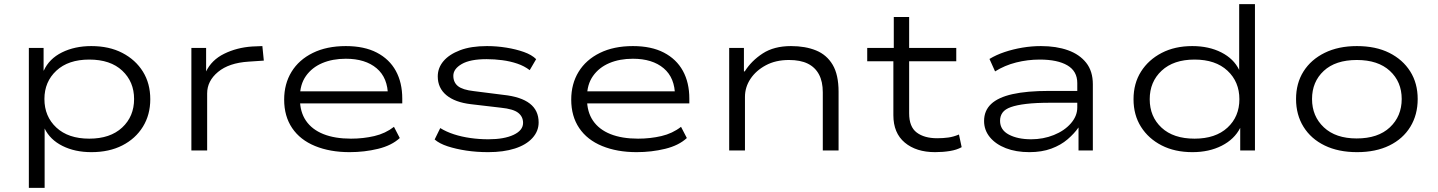

<svg xmlns="http://www.w3.org/2000/svg" viewBox="-20 -725 6929 925"><path d="M119 180V-494H190V-385H191Q217 -442 278.5 -472.5Q340 -503 420 -503Q506 -503 569.5 -470Q633 -437 668.5 -380Q704 -323 704 -247Q704 -172 668.5 -114.5Q633 -57 569.5 -24.5Q506 8 420 8Q341 8 281 -22Q221 -52 195 -106V180ZM410 -57Q511 -57 568.5 -110.5Q626 -164 626 -248Q626 -331 569 -384.5Q512 -438 410 -438Q309 -438 251.5 -384.5Q194 -331 194 -248Q194 -164 251.5 -110.5Q309 -57 410 -57Z M902 0V-494H973V-379H972Q999 -436 1060 -466Q1121 -496 1195 -501L1244 -503L1251 -433L1177 -428Q1083 -422 1030.5 -378.5Q978 -335 978 -275V0Z M1664 8Q1570 8 1498 -21.5Q1426 -51 1387.5 -108Q1349 -165 1349 -245Q1349 -321 1384.5 -379Q1420 -437 1487 -470Q1554 -503 1646 -503Q1735 -503 1795.5 -471.5Q1856 -440 1887 -383.5Q1918 -327 1918 -250V-227H1402V-285H1875L1849 -262Q1849 -350 1794.5 -396Q1740 -442 1646 -442Q1582 -442 1532.5 -421Q1483 -400 1454 -359Q1425 -318 1425 -258V-248Q1425 -186 1454 -143.5Q1483 -101 1538 -79Q1593 -57 1671 -57Q1730 -57 1783.5 -69.5Q1837 -82 1878 -114L1906 -60Q1867 -24 1801.5 -8Q1736 8 1664 8Z M2332 8Q2276 8 2226.5 0.5Q2177 -7 2137 -20Q2097 -33 2074 -53L2101 -108Q2130 -90 2167 -78Q2204 -66 2246.5 -60Q2289 -54 2333 -54Q2409 -54 2454.5 -75.5Q2500 -97 2500 -133Q2500 -163 2476.5 -181.5Q2453 -200 2394 -206L2249 -223Q2172 -232 2130.5 -266.5Q2089 -301 2089 -357Q2089 -398 2116.5 -430.5Q2144 -463 2196.5 -483Q2249 -503 2326 -503Q2373 -503 2419.5 -495.5Q2466 -488 2504 -474.5Q2542 -461 2563 -440L2532 -387Q2506 -407 2472 -418.5Q2438 -430 2400 -435Q2362 -440 2324 -440Q2245 -440 2204.5 -416.5Q2164 -393 2164 -360Q2164 -328 2186.5 -310Q2209 -292 2263 -286L2405 -268Q2490 -259 2532.5 -226Q2575 -193 2575 -135Q2575 -93 2545 -60Q2515 -27 2460.5 -9.5Q2406 8 2332 8Z M3047 8Q2953 8 2881 -21.5Q2809 -51 2770.5 -108Q2732 -165 2732 -245Q2732 -321 2767.5 -379Q2803 -437 2870 -470Q2937 -503 3029 -503Q3118 -503 3178.5 -471.5Q3239 -440 3270 -383.5Q3301 -327 3301 -250V-227H2785V-285H3258L3232 -262Q3232 -350 3177.5 -396Q3123 -442 3029 -442Q2965 -442 2915.5 -421Q2866 -400 2837 -359Q2808 -318 2808 -258V-248Q2808 -186 2837 -143.5Q2866 -101 2921 -79Q2976 -57 3054 -57Q3113 -57 3166.5 -69.5Q3220 -82 3261 -114L3289 -60Q3250 -24 3184.5 -8Q3119 8 3047 8Z M3493 0V-494H3564V-381H3568Q3600 -432 3654.5 -467.5Q3709 -503 3791 -503Q3860 -503 3911.5 -482Q3963 -461 3991.5 -413Q4020 -365 4020 -283V0H3944V-280Q3944 -332 3925.5 -366.5Q3907 -401 3871.5 -418.5Q3836 -436 3781 -436Q3717 -436 3669.5 -410.5Q3622 -385 3595.5 -345Q3569 -305 3569 -258V0Z M4485 8Q4394 8 4339 -38Q4284 -84 4284 -170V-430H4158V-494H4286V-643H4360V-494H4587V-430H4360V-179Q4360 -114 4396.5 -86.5Q4433 -59 4495 -59Q4524 -59 4549 -62.5Q4574 -66 4600 -77L4613 -16Q4590 -3 4556.5 2.5Q4523 8 4485 8Z M4939 8Q4875 8 4826 -11Q4777 -30 4749 -64Q4721 -98 4721 -142Q4721 -192 4755 -224Q4789 -256 4858 -271.5Q4927 -287 5034 -287H5186V-230H5039Q4971 -230 4924.5 -224.5Q4878 -219 4850 -209Q4822 -199 4810 -182.5Q4798 -166 4798 -143Q4798 -99 4840.5 -76.5Q4883 -54 4948 -54Q5006 -54 5057 -74.5Q5108 -95 5139 -130.5Q5170 -166 5170 -207V-325Q5170 -382 5122.5 -410Q5075 -438 4989 -438Q4931 -438 4875.5 -424Q4820 -410 4774 -381L4747 -441Q4780 -461 4820.5 -474.5Q4861 -488 4905.5 -495.5Q4950 -503 4995 -503Q5069 -503 5125 -483Q5181 -463 5213 -422.5Q5245 -382 5245 -319V0H5176V-110V-111Q5156 -82 5123.5 -54Q5091 -26 5045 -9Q4999 8 4939 8Z M5725 8Q5640 8 5576.5 -24.5Q5513 -57 5477 -114Q5441 -171 5441 -247Q5441 -323 5477 -380Q5513 -437 5576.5 -470Q5640 -503 5724 -503Q5804 -503 5864 -472.5Q5924 -442 5950 -388V-705H6026V0H5955V-109Q5927 -54 5866 -23Q5805 8 5725 8ZM5735 -57Q5836 -57 5893.5 -110Q5951 -163 5951 -247Q5951 -331 5893.5 -384.5Q5836 -438 5735 -438Q5634 -438 5576.5 -384.5Q5519 -331 5519 -247Q5519 -163 5576 -110Q5633 -57 5735 -57Z M6518 8Q6428 8 6362 -24Q6296 -56 6260 -114Q6224 -172 6224 -248Q6224 -324 6260 -381Q6296 -438 6362 -470.5Q6428 -503 6517 -503Q6608 -503 6673 -470.5Q6738 -438 6774 -381Q6810 -324 6810 -248Q6810 -172 6774.5 -114Q6739 -56 6673.5 -24Q6608 8 6518 8ZM6516 -58Q6619 -58 6676 -111.5Q6733 -165 6733 -248Q6733 -331 6676 -383.5Q6619 -436 6517 -436Q6414 -436 6357.5 -383.5Q6301 -331 6301 -248Q6301 -165 6358 -111.5Q6415 -58 6516 -58Z"/></svg>

Font: Nunito Sans 7pt Expanded Light
Style: Regular
Weight: 300
Width: 7
Designer: Vernon Adams
Foundry: Vernon Adams
Version: Version 3.101;gftools[0.9.27]